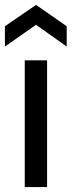

<svg xmlns="http://www.w3.org/2000/svg" viewBox="-24 -763 292 783"><path d="M77 0V-517H168V0ZM-4 -573V-656L123 -743L248 -656V-573L123 -662Z"/></svg>

Font: Bricolage Grotesque 20pt
Style: Regular
Weight: 400
Version: Version 1.001;gftools[0.9.33.dev8+g029e19f]